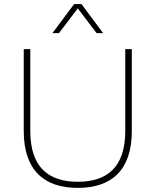

<svg xmlns="http://www.w3.org/2000/svg" viewBox="-20 -908 760 938"><path d="M360 10C524 10 624 -76 624 -268V-668H592V-268C592 -89 501 -20 360 -20C219 -20 128 -89 128 -268V-668H96V-268C96 -76 196 10 360 10ZM484 -746 378 -888H342L236 -746H268L360 -867L452 -746Z"/></svg>

Font: Gantari Thin
Style: Regular
Weight: 250
Designer: Anugrah Pasau
Foundry: Lafontype
Version: Version 1.000